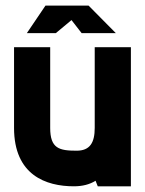

<svg xmlns="http://www.w3.org/2000/svg" viewBox="-20 -654 509 674"><path d="M266.6 -537.6H386.7L291 -634.3H139.6L74.2 -537.6H175.8L231 -583.5ZM312.5 -205.1C312.5 -153.3 295.9 -125 249 -125C187.5 -125 156.2 -132.8 156.2 -205.1V-488.3H29.3V-205.1C29.3 -39.1 141.6 0 239.3 0C270 0 295.4 -6.8 315.4 -19.5L323.2 0H439.5V-488.3H312.5Z"/></svg>

Font: Saman Dere
Style: Regular
Weight: 400
Designer: Tuna Ça_lar Gümü_
Foundry: Tuna Ça_lar Gümü_
Version: Version 1.001;hotconv 1.0.109;makeotfexe 2.5.65596